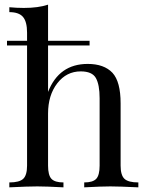

<svg xmlns="http://www.w3.org/2000/svg" viewBox="-20 -803 628 823"><path d="M573 -21V0Q489 -4 453 -4Q416 -4 341 0V-21Q378 -21 392.5 -36.5Q407 -52 407 -93V-382Q407 -440 391 -468.5Q375 -497 326 -497Q265 -497 225.5 -446Q186 -395 186 -316V-93Q186 -52 200.5 -36.5Q215 -21 252 -21V0Q177 -4 140 -4Q101 -4 20 0V-21Q63 -21 79.5 -36.5Q96 -52 96 -93V-608H10V-628H96V-663Q96 -710 78.5 -730.5Q61 -751 20 -751V-772Q52 -769 82 -769Q144 -769 186 -783V-628H364V-608H186V-409Q233 -529 356 -529Q426 -529 462 -491Q497 -453 497 -360V-93Q497 -52 513.5 -36.5Q530 -21 573 -21Z"/></svg>

Font: Playfair Display
Style: Regular
Weight: 400
Designer: Claus Eggers S?rensen
Foundry: Claus Eggers S?rensen
Version: Version 1.003